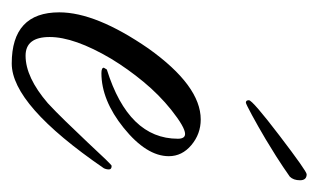

<svg xmlns="http://www.w3.org/2000/svg" viewBox="-130 -394 530 319"><g transform="rotate(90 134.5 -234.0)"><path d="M80 11Q-5 11 -5 -68Q-5 -129 55 -216Q117 -303 173 -303Q197 -303 215.5 -287.5Q234 -272 234 -250Q234 -213 187 -175Q141 -138 96 -138Q87 -138 87 -142L90 -147Q205 -183 205 -265Q205 -277 197 -277Q186 -277 157 -254Q132 -234 110.5 -208Q89 -182 72 -154Q36 -93 36 -52Q36 -12 67 -12Q103 -12 146 -49Q160 -62 176 -78.5Q192 -95 211 -115Q248 -155 250 -155Q256 -155 256 -150.5Q256 -146 254 -142Q149 11 80 11ZM145 -378Q141 -378 141 -383Q141 -389 200 -434Q259 -479 264 -479Q274 -479 274 -468Q274 -457 268 -451Q265 -449 252 -440Q239 -431 206 -411Q184 -398 165.5 -388Q147 -378 145 -378Z"/></g></svg>

Font: Qwigley
Style: Regular
Weight: 400
Designer: Robert E. Leuschke
Foundry: Robert E. Leuschke
Version: Version 1.010; ttfautohint (v1.8.3)